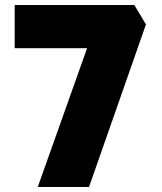

<svg xmlns="http://www.w3.org/2000/svg" viewBox="-20 -752 650 772"><path d="M337.9 0H131.8L330.1 -558.1H39.1V-731.9H520L566.9 -653.8Z"/></svg>

Font: Squarion Black
Style: Regular
Weight: 900
Designer: Natanael Gama
Version: Version 1.00;September 12, 2019;FontCreator 11.5.0.2425 64-b